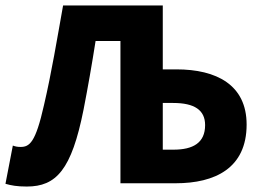

<svg xmlns="http://www.w3.org/2000/svg" viewBox="-31 -671 959 703"><path d="M67 12C175 12 231 -49 275 -270C291 -352 305 -432 319 -521H410V0H612C756 0 872 -55 872 -215C872 -360 762 -417 615 -417H565V-651H200C178 -528 158 -406 130 -286C99 -148 77 -133 44 -133C32 -133 24 -135 16 -138L-11 2C10 8 31 12 67 12ZM565 -123V-294H603C681 -294 720 -268 720 -213C720 -148 676 -123 604 -123Z"/></svg>

Font: DAIFUKU Sans
Style: Bold
Weight: 700
Designer: Original font ‘Source Han Sans JP’ : Paul D. Hunt
Foundry: Daifuku
Version: Version 1.000